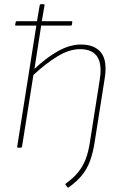

<svg xmlns="http://www.w3.org/2000/svg" viewBox="-20 -703 587 914"><path d="M176 -581 144 -375Q200 -428 256 -459.5Q312 -491 366 -491Q431 -491 461.5 -452Q492 -413 478 -327L430 -23Q422 27 408 64.5Q394 102 370 131.5Q346 161 307 189Q304 192 302 189L292 177Q291 174 291.5 173.5Q292 173 293 171Q329 145 351.5 117.5Q374 90 387.5 55.5Q401 21 408 -26L455 -325Q478 -469 361 -469Q310 -469 254 -435Q198 -401 139 -346L85 -6Q84 0 79 0H66Q61 0 62 -6L153 -581H56Q51 -581 52 -585L55 -599Q56 -602 60 -602H156L169 -678Q170 -683 174 -683H187Q193 -683 192 -678L179 -602H321Q325 -602 324 -598L322 -584Q321 -581 316 -581Z"/></svg>

Font: Sofia Sans Thin
Style: Italic
Weight: 250
Italic angle: -9°
Version: Version 4.100-B